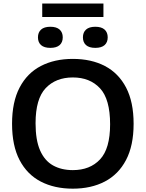

<svg xmlns="http://www.w3.org/2000/svg" viewBox="-20 -1094 852 1123"><path d="M406 9.5Q298.5 9.5 218.5 -32Q138.5 -73.5 94.5 -157.8Q50.5 -242 50.5 -370Q50.5 -498 94.8 -582.2Q139 -666.5 219 -708Q299 -749.5 406 -749.5Q514 -749.5 593.8 -707.8Q673.5 -666 717.5 -581.8Q761.5 -497.5 761.5 -370Q761.5 -242.5 717.2 -158.2Q673 -74 593 -32.2Q513 9.5 406 9.5ZM406 -99Q506.5 -99 565.2 -161.8Q624 -224.5 624 -367Q624 -514 565 -577.5Q506 -641 406 -641Q306.5 -641 247.2 -578.5Q188 -516 188 -373Q188 -274.5 214.5 -214.2Q241 -154 290 -126.5Q339 -99 406 -99ZM537.5 -814Q501.5 -814 483.2 -830.2Q465 -846.5 465 -875.5Q465 -904.5 483.2 -921Q501.5 -937.5 537.5 -937.5Q573.5 -937.5 591.8 -921Q610 -904.5 610 -875.5Q610 -846.5 591.8 -830.2Q573.5 -814 537.5 -814ZM274.5 -814Q238.5 -814 220.2 -830.2Q202 -846.5 202 -875.5Q202 -904.5 220.2 -921Q238.5 -937.5 274.5 -937.5Q310.5 -937.5 328.8 -921Q347 -904.5 347 -875.5Q347 -846.5 328.8 -830.2Q310.5 -814 274.5 -814ZM227 -994.5V-1073.5H585V-994.5Z"/></svg>

Font: Encode Sans Semi Expanded SemiBold
Style: Regular
Weight: 600
Width: 6
Designer: Multiple Designers
Foundry: Impallari Type
Version: Version 3.000; ttfautohint (v1.8.3) -l 8 -r 50 -G 200 -x 14 